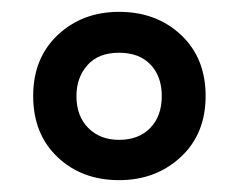

<svg xmlns="http://www.w3.org/2000/svg" viewBox="-20 -744 403 324"><path d="M181 -440Q118 -440 77 -479Q36 -518 36 -582Q36 -646 77.5 -685Q119 -724 181 -724Q244 -724 285.5 -685Q327 -646 327 -582Q327 -518 285 -479Q243 -440 181 -440ZM181 -508Q214 -508 233.5 -528Q253 -548 253 -582Q253 -615 234 -635Q215 -655 181 -655Q146 -655 127.5 -634Q109 -613 109 -582Q109 -548 129 -528Q149 -508 181 -508Z"/></svg>

Font: Noto Sans Ethiopic ExtraCondensed SemiBold
Style: Regular
Weight: 600
Width: 2
Designer: Monotype Design Team
Foundry: Monotype Imaging Inc.
Version: Version 2.102; ttfautohint (v1.8.4.7-5d5b)